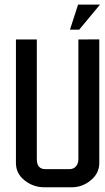

<svg xmlns="http://www.w3.org/2000/svg" viewBox="-20 -793 443 812"><path d="M135.7 -119.6Q135.7 -77.6 172.4 -77.6H272.9Q291.5 -77.6 301.5 -89.8Q311.5 -102.1 311.5 -119.6V-626L399.9 -626.5V-103.5Q399.9 -60.5 364.3 -30.8Q328.6 -1 283.7 -1H166.5Q121.1 -1 84.5 -29.8Q47.4 -58.6 47.4 -103.5V-626H135.7ZM402.8 -773.4 314.9 -667.5H275.9L310.1 -773.4Z"/></svg>

Font: Uroob
Style: Regular
Weight: 400
Designer: Hussain K H
Foundry: Swanthanthra Malayalam Computing(http://smc.org.in)
Version: Version 2.0.0+20200101